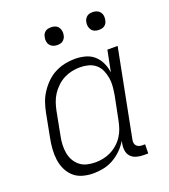

<svg xmlns="http://www.w3.org/2000/svg" viewBox="-135 -823 821 933"><g transform="rotate(-20 275.0 -357.0)"><path d="M188 12Q160 12 133.5 4.5Q107 -3 88 -20Q69 -37 57.5 -61Q46 -85 42.5 -112Q39 -139 41 -167.5Q43 -196 49 -225L72 -345Q77 -370 85.5 -395Q94 -420 109.5 -443.5Q125 -467 145 -486.5Q165 -506 189.5 -518.5Q214 -531 240 -536.5Q266 -542 292 -542Q320 -542 346 -535Q372 -528 391 -511Q410 -494 421 -470Q432 -446 435 -420L457 -530H510L422 -79Q420 -70 421 -61.5Q422 -53 427 -47Q432 -41 440 -38Q448 -35 457 -35H472L471 12H447Q428 12 410.5 7Q393 2 381.5 -10.5Q370 -23 367.5 -41.5Q365 -60 369 -79L371 -90Q357 -66 336.5 -46Q316 -26 292 -12.5Q268 1 241 6.5Q214 12 188 12ZM216 -35Q236 -35 256 -39Q276 -43 295.5 -52.5Q315 -62 332 -77Q349 -92 361 -110.5Q373 -129 379.5 -148.5Q386 -168 390 -188L414 -308Q418 -331 420 -353.5Q422 -376 418.5 -397Q415 -418 406.5 -437.5Q398 -457 382 -470.5Q366 -484 345 -489.5Q324 -495 301 -495Q281 -495 259.5 -490.5Q238 -486 218.5 -476Q199 -466 182 -450Q165 -434 153 -415.5Q141 -397 134 -376.5Q127 -356 123 -336L100 -216Q95 -193 94 -171Q93 -149 96.5 -128Q100 -107 110 -89Q120 -71 136 -58Q152 -45 173 -40Q194 -35 216 -35ZM452 -634Q440 -634 430 -638Q420 -642 414 -650.5Q408 -659 406 -670Q404 -681 407 -693Q408 -700 412.5 -707Q417 -714 423 -718.5Q429 -723 436.5 -724.5Q444 -726 452 -726Q463 -726 473 -722Q483 -718 489.5 -709.5Q496 -701 497.5 -690Q499 -679 496 -667Q495 -660 491 -653Q487 -646 480.5 -641.5Q474 -637 466.5 -635.5Q459 -634 452 -634ZM236 -634Q225 -634 215 -638Q205 -642 198.5 -650.5Q192 -659 190.5 -670Q189 -681 192 -693Q193 -700 197 -707Q201 -714 207.5 -718.5Q214 -723 221.5 -724.5Q229 -726 236 -726Q248 -726 258 -722Q268 -718 274 -709.5Q280 -701 282 -690Q284 -679 281 -667Q280 -660 275.5 -653Q271 -646 265 -641.5Q259 -637 251.5 -635.5Q244 -634 236 -634Z"/></g></svg>

Font: Lode Dark
Style: Italic
Weight: 400
Italic angle: -11°
Monospace: yes
Designer: Belleve Invis
Foundry: Belleve Invis
Version: Version 29.2.0; ttfautohint (v1.8.3)